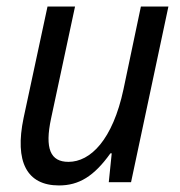

<svg xmlns="http://www.w3.org/2000/svg" viewBox="-20 -556 549 586"><path d="M160 10C221 10 267 -18 317 -88H321L312 0H380L494 -536H410L357 -284C324 -129 256 -62 189 -62C134 -62 116 -102 136 -195L209 -536H125L52 -196C24 -62 62 10 160 10Z"/></svg>

Font: Noto Sans SemiCondensed
Style: Italic
Weight: 400
Width: 4
Italic angle: -12°
Designer: Monotype Design Team
Foundry: Monotype Imaging Inc.
Version: Version 2.013